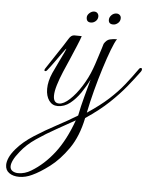

<svg xmlns="http://www.w3.org/2000/svg" viewBox="-155 -440 635 803"><g transform="rotate(5 162.5 -39.0)"><path d="M-45 319Q-70 319 -86.5 307.5Q-103 296 -103 274Q-103 260 -95.5 243Q-88 226 -71 206Q-43 173 1.5 144.5Q46 116 94 90.5Q142 65 179 42Q187 1 197.5 -37.5Q208 -76 218 -113Q204 -84 184.5 -55.5Q165 -27 141.5 -8.5Q118 10 90 10Q67 10 53.5 -9Q40 -28 40 -58Q40 -90 56 -126Q67 -150 79 -174.5Q91 -199 99 -216Q107 -233 105 -232Q103 -231 90.5 -213.5Q78 -196 62 -173.5Q46 -151 33 -135Q30 -131 26 -131Q22 -131 22 -135Q22 -139 26 -144Q53 -186 72.5 -214.5Q92 -243 111 -274Q121 -291 135 -290.5Q149 -290 165 -290Q161 -277 149.5 -249.5Q138 -222 124.5 -190.5Q111 -159 100 -134Q87 -103 79 -76.5Q71 -50 71 -32Q71 -1 95 -1Q114 -1 139 -24Q164 -47 187 -83.5Q210 -120 224 -158Q226 -162 231 -177.5Q236 -193 242 -211.5Q248 -230 253 -246Q258 -262 259 -266Q269 -283 283 -286.5Q297 -290 313 -290Q304 -277 291 -243Q278 -209 263.5 -163Q249 -117 236 -67.5Q223 -18 214 27Q268 -9 303 -41Q338 -73 364 -105.5Q390 -138 416 -175Q419 -179 423 -179Q428 -179 428 -173Q428 -168 424 -163Q402 -133 374 -98.5Q346 -64 306.5 -26.5Q267 11 209 50Q193 128 157 179.5Q121 231 80.5 261.5Q40 292 9 306Q-18 319 -45 319ZM-50 304Q-22 304 4 288Q57 256 99 201.5Q141 147 171 63Q136 83 93.5 106.5Q51 130 12 156.5Q-27 183 -52 215Q-69 236 -76.5 251.5Q-84 267 -84 278Q-84 291 -74 297.5Q-64 304 -50 304ZM292 -350Q272 -350 272 -368Q272 -379 281 -388Q290 -397 302 -397Q310 -397 315.5 -392Q321 -387 321 -379Q321 -366 311.5 -358Q302 -350 292 -350ZM198 -350Q179 -350 179 -370Q179 -380 188.5 -388.5Q198 -397 208 -397Q217 -397 222 -391.5Q227 -386 227 -378Q227 -366 218 -358Q209 -350 198 -350Z"/></g></svg>

Font: Gwendolyn
Style: Regular
Weight: 400
Designer: Robert E. Leuschke
Foundry: Robert E. Leuschke
Version: Version 1.010; ttfautohint (v1.8.3)